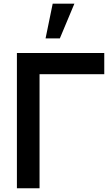

<svg xmlns="http://www.w3.org/2000/svg" viewBox="-20 -1002 585 1022"><path d="M376 -982.5 298.5 -797.5H222.5L260.5 -982.5ZM190.5 0V-607H535V-720H70V0Z"/></svg>

Font: Hauora
Style: Bold
Weight: 700
Designer: Wayne Shih
Foundry: WCYS
Version: Version 1.001;hotconv 1.0.109;makeotfexe 2.5.65596